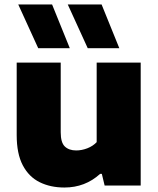

<svg xmlns="http://www.w3.org/2000/svg" viewBox="-20 -828 706 857"><path d="M267.5 9Q205 9 157 -14.8Q109 -38.5 81.8 -90Q54.5 -141.5 54.5 -225V-548.5H251V-237.5Q251 -191.5 269.5 -174Q288 -156.5 320 -156.5Q345 -156.5 370 -166.2Q395 -176 411.5 -193.5V-548.5H608V0H447L434.5 -52H427Q360 9 267.5 9ZM371.5 -613 282.5 -808H433.5L512.5 -613ZM150.5 -613 61.5 -808H212.5L291.5 -613Z"/></svg>

Font: Encode Sans SmExp XBd
Style: Regular
Weight: 800
Width: 6
Designer: Multiple Designers
Foundry: Impallari Type
Version: Version 3.002; ttfautohint (v1.8.3) -l 8 -r 50 -G 200 -x 14 